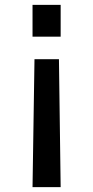

<svg xmlns="http://www.w3.org/2000/svg" viewBox="-20 -561 381 785"><path d="M113 -411H228V-541H113ZM113 204H228L221 -319H121Z"/></svg>

Font: Custom Plus Jakarta Sans SemiBold
Style: Regular
Weight: 600
Designer: Gumpita Rahayu & FullSphere
Foundry: Tokotype & FullSphere
Version: Version 1.001;hotconv 1.0.117;makeotfexe 2.5.65602